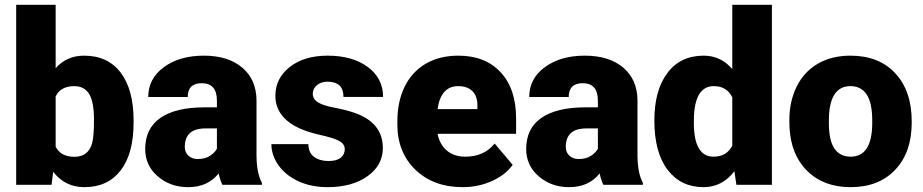

<svg xmlns="http://www.w3.org/2000/svg" viewBox="-20 -770 3845 800"><path d="M536.6 -259.8Q536.6 -129.9 482.9 -60.1Q429.2 9.8 331.5 9.8Q251 9.8 201.7 -54.2L194.8 0H47.4V-750H211.9V-485.8Q257.8 -538.1 330.6 -538.1Q429.2 -538.1 482.9 -467.3Q536.6 -396.5 536.6 -268.1ZM371.6 -270Q371.6 -346.2 351.3 -378.7Q331.1 -411.1 289.1 -411.1Q233.4 -411.1 211.9 -368.7V-158.7Q232.9 -116.7 290 -116.7Q348.1 -116.7 363.8 -173.3Q371.6 -201.2 371.6 -270Z M906.7 0Q897.9 -16.1 891.1 -47.4Q845.7 9.8 764.2 9.8Q689.5 9.8 637.2 -35.4Q585 -80.6 585 -148.9Q585 -234.9 648.4 -278.8Q711.9 -322.8 833 -322.8H883.8V-350.6Q883.8 -423.3 820.8 -423.3Q762.2 -423.3 762.2 -365.7H597.7Q597.7 -442.4 662.8 -490.2Q728 -538.1 829.1 -538.1Q930.2 -538.1 988.8 -488.8Q1047.4 -439.5 1048.8 -353.5V-119.6Q1049.8 -46.9 1071.3 -8.3V0ZM803.7 -107.4Q834.5 -107.4 854.7 -120.6Q875 -133.8 883.8 -150.4V-234.9H835.9Q750 -234.9 750 -157.7Q750 -135.3 765.1 -121.3Q780.3 -107.4 803.7 -107.4Z M1416.5 -148.4Q1416.5 -169.4 1394.5 -182.1Q1372.6 -194.8 1311 -208.5Q1249.5 -222.2 1209.5 -244.4Q1169.4 -266.6 1148.4 -298.3Q1127.4 -330.1 1127.4 -371.1Q1127.4 -443.8 1187.5 -491Q1247.6 -538.1 1344.7 -538.1Q1449.2 -538.1 1512.7 -490.7Q1576.2 -443.4 1576.2 -366.2H1411.1Q1411.1 -429.7 1344.2 -429.7Q1318.4 -429.7 1300.8 -415.3Q1283.2 -400.9 1283.2 -379.4Q1283.2 -357.4 1304.7 -343.8Q1326.2 -330.1 1373.3 -321.3Q1420.4 -312.5 1456.1 -300.3Q1575.2 -259.3 1575.2 -153.3Q1575.2 -81.1 1511 -35.6Q1446.8 9.8 1344.7 9.8Q1276.9 9.8 1223.6 -14.6Q1170.4 -39.1 1140.6 -81.1Q1110.8 -123 1110.8 -169.4H1264.6Q1265.6 -132.8 1289.1 -116Q1312.5 -99.1 1349.1 -99.1Q1382.8 -99.1 1399.7 -112.8Q1416.5 -126.5 1416.5 -148.4Z M1907.7 9.8Q1786.1 9.8 1710.9 -62.7Q1635.7 -135.3 1635.7 -251.5V-265.1Q1635.7 -346.2 1665.8 -408.2Q1695.8 -470.2 1753.4 -504.2Q1811 -538.1 1890.1 -538.1Q2001.5 -538.1 2065.9 -469Q2130.4 -399.9 2130.4 -276.4V-212.4H1803.2Q1812 -168 1841.8 -142.6Q1871.6 -117.2 1918.9 -117.2Q1997.1 -117.2 2041 -171.9L2116.2 -83Q2085.4 -40.5 2029.1 -15.4Q1972.7 9.8 1907.7 9.8ZM1889.2 -411.1Q1816.9 -411.1 1803.2 -315.4H1969.2V-328.1Q1970.2 -367.7 1949.2 -389.4Q1928.2 -411.1 1889.2 -411.1Z M2494.1 0Q2485.4 -16.1 2478.5 -47.4Q2433.1 9.8 2351.6 9.8Q2276.9 9.8 2224.6 -35.4Q2172.4 -80.6 2172.4 -148.9Q2172.4 -234.9 2235.8 -278.8Q2299.3 -322.8 2420.4 -322.8H2471.2V-350.6Q2471.2 -423.3 2408.2 -423.3Q2349.6 -423.3 2349.6 -365.7H2185.1Q2185.1 -442.4 2250.2 -490.2Q2315.4 -538.1 2416.5 -538.1Q2517.6 -538.1 2576.2 -488.8Q2634.8 -439.5 2636.2 -353.5V-119.6Q2637.2 -46.9 2658.7 -8.3V0ZM2391.1 -107.4Q2421.9 -107.4 2442.1 -120.6Q2462.4 -133.8 2471.2 -150.4V-234.9H2423.3Q2337.4 -234.9 2337.4 -157.7Q2337.4 -135.3 2352.5 -121.3Q2367.7 -107.4 2391.1 -107.4Z M2706.5 -268.1Q2706.5 -393.6 2760.7 -465.8Q2814.9 -538.1 2912.1 -538.1Q2982.9 -538.1 3031.2 -482.4V-750H3196.3V0H3048.3L3040 -56.6Q2989.3 9.8 2911.1 9.8Q2816.9 9.8 2761.7 -62.5Q2706.5 -134.8 2706.5 -268.1ZM2871.1 -257.8Q2871.1 -117.2 2953.1 -117.2Q3007.8 -117.2 3031.2 -163.1V-364.3Q3008.8 -411.1 2954.1 -411.1Q2877.9 -411.1 2871.6 -288.1Z M3269 -269Q3269 -348.1 3299.8 -409.9Q3330.6 -471.7 3388.2 -504.9Q3445.8 -538.1 3523.4 -538.1Q3642.1 -538.1 3710.4 -464.6Q3778.8 -391.1 3778.8 -264.6V-258.8Q3778.8 -135.3 3710.2 -62.7Q3641.6 9.8 3524.4 9.8Q3411.6 9.8 3343.3 -57.9Q3274.9 -125.5 3269.5 -241.2ZM3433.6 -258.8Q3433.6 -185.5 3456.5 -151.4Q3479.5 -117.2 3524.4 -117.2Q3612.3 -117.2 3614.3 -252.4V-269Q3614.3 -411.1 3523.4 -411.1Q3440.9 -411.1 3434.1 -288.6Z"/></svg>

Font: Vazir Black
Style: Black
Weight: 900
Designer: Saber Rastikerdar
Foundry: Saber Rastikerdar
Version: Version 30.0.0